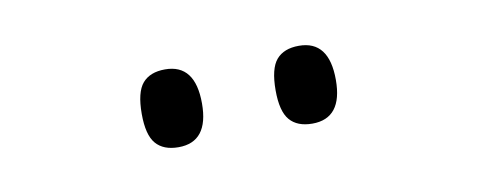

<svg xmlns="http://www.w3.org/2000/svg" viewBox="-27 -807 564 226"><g transform="rotate(-10 254.5 -693.5)"><path d="M138 -693Q138 -719 147 -729.5Q156 -740 174 -740Q210 -740 210 -693Q210 -647 174 -647Q156 -647 147 -657.5Q138 -668 138 -693ZM298 -693Q298 -719 307 -729.5Q316 -740 334 -740Q370 -740 370 -693Q370 -647 334 -647Q316 -647 307 -657.5Q298 -668 298 -693Z"/></g></svg>

Font: Noto Serif NarrowLight
Style: Regular
Weight: 300
Width: 4
Designer: Monotype Design Team
Foundry: Monotype Imaging Inc.
Version: Version 1.001